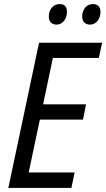

<svg xmlns="http://www.w3.org/2000/svg" viewBox="-20 -924 522 944"><path d="M172 -714H482L466 -639H240L192 -411H403L388 -336H176L121 -76H347L331 0H21ZM220 -843Q220 -868 234.5 -886Q249 -904 273 -904Q309 -904 309 -866Q309 -838 294 -820.5Q279 -803 258 -803Q240 -803 230 -813.5Q220 -824 220 -843ZM384 -843Q384 -868 398.5 -886Q413 -904 437 -904Q455 -904 464.5 -894Q474 -884 474 -866Q474 -838 459 -820.5Q444 -803 423 -803Q405 -803 394.5 -813.5Q384 -824 384 -843Z"/></svg>

Font: Noto Sans UI Narrow
Style: Italic
Weight: 400
Width: 4
Italic angle: -12°
Designer: Monotype Design Team
Foundry: Monotype Imaging Inc.
Version: Version 1.001